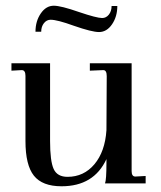

<svg xmlns="http://www.w3.org/2000/svg" viewBox="-20 -641 564 671"><path d="M195 10Q128 10 98.5 -27Q69 -64 69 -148V-376Q69 -396 56 -396L20 -394V-420H155V-148Q155 -78 167.5 -50.5Q180 -23 216 -23Q273 -23 310 -67Q347 -111 352 -186L353 -375Q353 -396 341 -396L294 -394V-420H440V-43Q440 -24 453 -24L489 -26V0H347Q352 -13 352 -72V-85Q308 10 195 10ZM326 -529Q301 -529 238 -551Q180 -572 157 -572Q143 -572 133.5 -560Q124 -548 124 -530H104Q104 -567 122.5 -594Q141 -621 168 -621Q193 -621 256 -599Q318 -578 337 -578Q351 -578 360.5 -590Q370 -602 370 -620H390Q390 -583 371.5 -556Q353 -529 326 -529Z"/></svg>

Font: UnnaRegular
Style: Regular
Weight: 400
Designer: Jorge de Buen Unna
Foundry: Omnibus-Type
Version: Version 2.008;hotconv 1.0.109;makeotfexe 2.5.65596